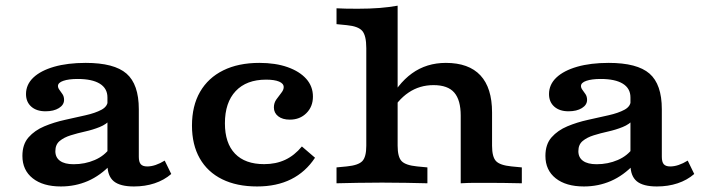

<svg xmlns="http://www.w3.org/2000/svg" viewBox="-20 -652 2514 683"><path d="M362.2 -208.2V-305.4Q362.2 -337.6 334.9 -354.4Q307.6 -371.1 256.6 -371.1Q224.5 -371.1 205.3 -364.5Q186.2 -357.9 186.2 -346.1Q186.2 -339.2 191.6 -332.1Q197 -324.9 202.5 -316.7Q207.9 -308.4 207.9 -296.7Q207.9 -278.9 189.5 -267.5Q171.2 -256.1 141.9 -256.1Q110 -256.1 91.2 -272.7Q72.5 -289.3 72.5 -317.3Q72.5 -351.2 98.7 -376.1Q125 -400.9 172.7 -414.6Q220.5 -428.3 284.9 -428.3Q386.2 -428.3 430 -390.2Q473.8 -352 473.8 -263.5V-208.2ZM196.7 11.3Q133 11.3 96.4 -17.7Q59.7 -46.7 59.7 -97.4Q59.7 -138.8 81.6 -163.5Q103.5 -188.3 137.8 -202.7Q172.2 -217.1 211 -225.6Q249.7 -234.2 284.3 -242Q318.8 -249.7 341.2 -261.7Q363.5 -273.7 363.5 -295.1L373.6 -227.3Q358.9 -209.9 334.5 -200.1Q310.1 -190.3 282.8 -184.2Q255.5 -178.2 231.6 -170.7Q207.7 -163.3 192.3 -150.5Q176.9 -137.8 176.9 -114.2Q176.9 -91.8 193.6 -79.8Q210.2 -67.8 242 -67.8Q282.2 -67.8 317 -82.8Q351.9 -97.7 372.3 -127.1L375.7 -68.1Q337.4 -27.6 292.7 -8.1Q247.9 11.3 196.7 11.3ZM473.8 -94.4Q473.8 -75.9 480.7 -67.9Q487.7 -59.9 503.7 -59.9Q518.1 -59.9 533.7 -65.2Q549.3 -70.5 565.9 -80.7L589.2 -33.1Q563.7 -11.1 529.9 0.1Q496.1 11.3 456.4 11.3Q407.1 11.3 384.6 -7.3Q362.2 -26 362.2 -66.8V-208.2H473.8Z M894.6 11.3Q822.1 11.3 770.2 -14.4Q718.3 -40 690.6 -88.6Q662.9 -137.2 662.9 -205.3Q662.9 -275.4 691.6 -325.2Q720.4 -375.1 774.2 -401.7Q828 -428.3 902.7 -428.3Q960.1 -428.3 1002.9 -413.2Q1045.7 -398.1 1069.5 -371.4Q1093.2 -344.8 1093.2 -308.4Q1093.2 -272.7 1070 -249.6Q1046.8 -226.4 1011 -226.4Q984.9 -226.4 969.6 -238.4Q954.3 -250.4 954.3 -269.8Q954.3 -286.1 963.2 -298.4Q972 -310.8 980.6 -321.6Q989.2 -332.3 989.2 -342.1Q989.2 -354.9 972.7 -361.8Q956.2 -368.7 926.5 -368.7Q856.7 -368.7 818.4 -328Q780.1 -287.3 780.1 -213.4Q780.1 -142.8 816 -105.4Q851.8 -68.1 919.8 -68.1Q961.5 -68.1 994.7 -83.6Q1027.8 -99.2 1053.9 -131L1100.6 -90.9Q1067.1 -40.1 1015.6 -14.4Q964.2 11.3 894.6 11.3Z M1338.8 -2.4Q1290.3 -2.4 1251.8 -1.6Q1213.3 -0.8 1177.1 0V-56.5L1213.7 -60Q1254.6 -64 1268.8 -78.8Q1283 -93.6 1283 -133.6V-208.2H1394.5V-133.6Q1394.5 -93.6 1408.7 -78.8Q1422.9 -64 1463.8 -60L1500.4 -56.5V0Q1464.6 -0.8 1425.9 -1.6Q1387.2 -2.4 1338.8 -2.4ZM1618.9 -208.2V-240.8Q1618.9 -296 1596 -322.6Q1573.1 -349.2 1522.1 -349.2Q1472.7 -349.2 1433.5 -322.8Q1394.2 -296.5 1365.1 -243.6L1357.1 -279.3Q1393.6 -353.5 1445.4 -390.9Q1497.3 -428.3 1566 -428.3Q1647.5 -428.3 1689 -383.9Q1730.4 -339.4 1730.4 -252V-208.2ZM1618.9 0V-208.2H1730.4V-133.6Q1730.4 -93.6 1744.6 -78.8Q1758.8 -64 1799.7 -60L1836.3 -56.5V0Q1807.2 -0.8 1772.1 -1.2Q1737 -1.6 1715.3 -1.6Q1693.6 -1.6 1670.1 -1.6Q1646.7 -1.6 1618.9 0ZM1283 -208.2V-480.8Q1283 -525.2 1268.8 -541.9Q1254.6 -558.6 1213.7 -562.5L1177.1 -566.1V-622.5Q1192.3 -621.7 1209 -621.3Q1225.7 -620.9 1252.4 -620.9Q1295 -620.9 1330.8 -623.7Q1366.6 -626.6 1394.5 -631.8V-622.5V-208.2Z M2222.7 -208.2V-305.4Q2222.7 -337.6 2195.4 -354.4Q2168.1 -371.1 2117.1 -371.1Q2085 -371.1 2065.8 -364.5Q2046.7 -357.9 2046.7 -346.1Q2046.7 -339.2 2052.1 -332.1Q2057.5 -324.9 2063 -316.7Q2068.4 -308.4 2068.4 -296.7Q2068.4 -278.9 2050 -267.5Q2031.7 -256.1 2002.3 -256.1Q1970.5 -256.1 1951.7 -272.7Q1933 -289.3 1933 -317.3Q1933 -351.2 1959.2 -376.1Q1985.5 -400.9 2033.2 -414.6Q2081 -428.3 2145.3 -428.3Q2246.7 -428.3 2290.5 -390.2Q2334.3 -352 2334.3 -263.5V-208.2ZM2057.2 11.3Q1993.5 11.3 1956.8 -17.7Q1920.2 -46.7 1920.2 -97.4Q1920.2 -138.8 1942.1 -163.5Q1964 -188.3 1998.3 -202.7Q2032.7 -217.1 2071.4 -225.6Q2110.2 -234.2 2144.8 -242Q2179.3 -249.7 2201.6 -261.7Q2223.9 -273.7 2223.9 -295.1L2234.1 -227.3Q2219.3 -209.9 2194.9 -200.1Q2170.6 -190.3 2143.3 -184.2Q2116 -178.2 2092.1 -170.7Q2068.2 -163.3 2052.8 -150.5Q2037.4 -137.8 2037.4 -114.2Q2037.4 -91.8 2054 -79.8Q2070.7 -67.8 2102.4 -67.8Q2142.7 -67.8 2177.5 -82.8Q2212.4 -97.7 2232.8 -127.1L2236.2 -68.1Q2197.9 -27.6 2153.1 -8.1Q2108.4 11.3 2057.2 11.3ZM2334.3 -94.4Q2334.3 -75.9 2341.2 -67.9Q2348.2 -59.9 2364.2 -59.9Q2378.6 -59.9 2394.2 -65.2Q2409.8 -70.5 2426.4 -80.7L2449.6 -33.1Q2424.2 -11.1 2390.4 0.1Q2356.6 11.3 2316.8 11.3Q2267.5 11.3 2245.1 -7.3Q2222.7 -26 2222.7 -66.8V-208.2H2334.3Z"/></svg>

Font: Playfair 5pt SemiExpanded Light
Style: Regular
Weight: 300
Width: 6
Designer: Claus Eggers Sørensen
Foundry: Claus Eggers Sørensen
Version: Version 2.203